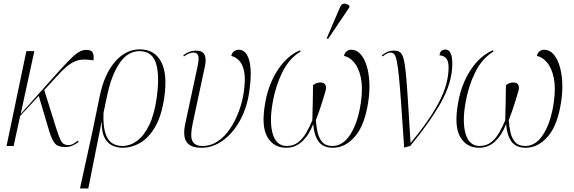

<svg xmlns="http://www.w3.org/2000/svg" viewBox="-20 -825 3244 1085"><path d="M17 0 129 -536H174L97 -181L314 -424Q370 -486 402.5 -514.5Q435 -543 468 -543Q498 -543 505 -525.5Q512 -508 508 -484Q469 -490 439.5 -487.5Q410 -485 379.5 -465.5Q349 -446 308 -401L230 -316L298 -99Q314 -48 326 -26.5Q338 -5 367 -5Q381 -5 394 -12.5Q407 -20 420 -30L425 -23Q406 -9 388 -1.5Q370 6 349 6Q308 6 291 -13.5Q274 -33 259 -81L199 -283L94 -170L57 0Z M432 240 501 -75 545 -288Q570 -407 630.5 -476.5Q691 -546 770 -546Q852 -546 889.5 -478Q927 -410 909 -279Q895 -177 859.5 -113Q824 -49 775 -19.5Q726 10 671 10Q642 10 615 -2.5Q588 -15 571 -46.5Q554 -78 555 -136H554L479 240ZM671 0Q715 0 754.5 -29Q794 -58 823.5 -119Q853 -180 866 -276Q883 -398 861.5 -467Q840 -536 768 -536Q701 -536 654.5 -466.5Q608 -397 584 -278L565 -188Q562 -117 574.5 -75.5Q587 -34 612 -17Q637 0 671 0Z M1118 10Q1056 10 1034 -23Q1012 -56 1027 -126L1097 -453Q1106 -496 1099.5 -512Q1093 -528 1074 -528Q1064 -528 1051 -523.5Q1038 -519 1019 -506L1016 -513Q1033 -526 1050.5 -532.5Q1068 -539 1086 -539Q1125 -539 1136 -516Q1147 -493 1138 -450L1069 -128Q1053 -53 1068 -26.5Q1083 0 1124 0Q1171 0 1210.5 -26.5Q1250 -53 1280 -97.5Q1310 -142 1330 -196.5Q1350 -251 1358 -307Q1368 -377 1360 -419Q1352 -461 1332 -482Q1312 -503 1287 -509Q1291 -528 1304 -536Q1317 -544 1329 -544Q1372 -544 1388.5 -483Q1405 -422 1389 -309Q1376 -216 1336 -144Q1296 -72 1239.5 -31Q1183 10 1118 10Z M1597 10Q1526 10 1490.5 -51.5Q1455 -113 1479 -245Q1490 -311 1517 -370.5Q1544 -430 1584 -474.5Q1624 -519 1675 -541L1679 -534Q1615 -496 1576 -417.5Q1537 -339 1521 -246Q1501 -135 1521.5 -67.5Q1542 0 1601 0Q1638 0 1665 -21Q1692 -42 1711 -75.5Q1730 -109 1745 -145Q1747 -201 1747.5 -247.5Q1748 -294 1749 -344Q1769 -359 1790 -359Q1812 -359 1819 -345Q1826 -331 1819 -309Q1814 -291 1804.5 -260Q1795 -229 1784 -197.5Q1773 -166 1765 -146Q1767 -114 1774 -80Q1781 -46 1800.5 -23Q1820 0 1859 0Q1919 0 1961.5 -68Q2004 -136 2020 -250Q2031 -332 2019 -387Q2007 -442 1981 -472.5Q1955 -503 1924 -509Q1927 -525 1938.5 -534.5Q1950 -544 1965 -544Q1994 -544 2016 -520.5Q2038 -497 2051 -456.5Q2064 -416 2067 -364.5Q2070 -313 2062 -257Q2043 -121 1987.5 -55.5Q1932 10 1861 10Q1805 10 1779.5 -26.5Q1754 -63 1750 -124Q1727 -63 1688.5 -26.5Q1650 10 1597 10ZM1834 -605 1826 -608 1901 -783Q1910 -805 1926 -804.5Q1942 -804 1955 -792L1954 -783Z M2264 9Q2254 -140 2247 -238.5Q2240 -337 2234 -395Q2228 -453 2222 -481.5Q2216 -510 2207.5 -519Q2199 -528 2186 -528Q2170 -528 2142 -506L2138 -513Q2153 -524 2168.5 -531.5Q2184 -539 2206 -539Q2226 -539 2239 -531Q2252 -523 2260 -495.5Q2268 -468 2273.5 -411.5Q2279 -355 2285 -259.5Q2291 -164 2300 -19H2302Q2407 -145 2461 -248Q2515 -351 2515 -445Q2515 -482 2500 -497Q2485 -512 2464 -512Q2465 -530 2474.5 -537.5Q2484 -545 2497 -545Q2536 -545 2536 -465Q2536 -360 2472 -246Q2408 -132 2298 0Z M2687 10Q2616 10 2580.5 -51.5Q2545 -113 2569 -245Q2580 -311 2607 -370.5Q2634 -430 2674 -474.5Q2714 -519 2765 -541L2769 -534Q2705 -496 2666 -417.5Q2627 -339 2611 -246Q2591 -135 2611.5 -67.5Q2632 0 2691 0Q2728 0 2755 -21Q2782 -42 2801 -75.5Q2820 -109 2835 -145Q2837 -201 2837.5 -247.5Q2838 -294 2839 -344Q2859 -359 2880 -359Q2902 -359 2909 -345Q2916 -331 2909 -309Q2904 -291 2894.5 -260Q2885 -229 2874 -197.5Q2863 -166 2855 -146Q2857 -114 2864 -80Q2871 -46 2890.5 -23Q2910 0 2949 0Q3009 0 3051.5 -68Q3094 -136 3110 -250Q3121 -332 3109 -387Q3097 -442 3071 -472.5Q3045 -503 3014 -509Q3017 -525 3028.5 -534.5Q3040 -544 3055 -544Q3084 -544 3106 -520.5Q3128 -497 3141 -456.5Q3154 -416 3157 -364.5Q3160 -313 3152 -257Q3133 -121 3077.5 -55.5Q3022 10 2951 10Q2895 10 2869.5 -26.5Q2844 -63 2840 -124Q2817 -63 2778.5 -26.5Q2740 10 2687 10Z"/></svg>

Font: Noto Serif Display SemiCondensed ExtraLight
Style: Italic
Weight: 200
Width: 4
Italic angle: -12°
Designer: Monotype Design Team
Foundry: Monotype Imaging Inc.
Version: Version 2.009